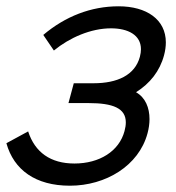

<svg xmlns="http://www.w3.org/2000/svg" viewBox="-34 -575 560 610"><path d="M398.2 -282C442.7 -310 473.7 -349 487.2 -399.5C491.1 -414 492.9 -427.6 492.9 -440.3C492.9 -513.3 431.5 -555 342.9 -555C254.9 -555 173.3 -523 103.5 -464L137.2 -414.5C187.2 -455.5 254.6 -485 318.6 -485C373.1 -485 413.8 -463.6 413.8 -418.7C413.8 -411.3 412.7 -403.2 410.4 -394.5C394.7 -336 338.4 -310.5 263.4 -310.5H200.4L183.5 -247.5H247.5C325.2 -247.5 365.7 -231.1 365.7 -186.1C365.7 -177.9 364.4 -168.7 361.6 -158.5C344.5 -94.5 282 -55.5 202.5 -55.5C126.5 -55.5 77 -91 55.4 -157.5L-13.7 -120C10 -35 79.1 15 188.1 15C302.1 15 407.1 -48.5 434.7 -151.5C438.8 -166.6 441 -181.9 441 -196.6C441 -232.6 428.1 -265 398.2 -282Z"/></svg>

Font: Manrope
Style: RegularItalic
Weight: 400
Italic angle: -15°
Designer: Mikhail Sharanda
Foundry: Mikhail Sharanda
Version: Version 4.502;hotconv 1.0.109;makeotfexe 2.5.65596